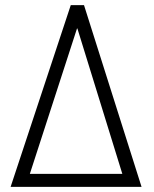

<svg xmlns="http://www.w3.org/2000/svg" viewBox="-20 -731 601 751"><path d="M96.7 -50.8H458.5L282.7 -619.6H281.2ZM308.6 -710.9 533.7 0H21.5L256.8 -710.9Z"/></svg>

Font: RobotoCondensed-Light
Style: Light
Weight: 300
Designer: Google
Version: Version 1.200311; 2013